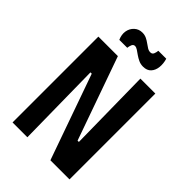

<svg xmlns="http://www.w3.org/2000/svg" viewBox="-246 -944 1044 1044"><g transform="rotate(45 275.5 -422.5)"><path d="M57 0V-660H207L377 -180H387L380 -660H495V0H348L174 -492H164L171 0ZM344 -716Q325 -716 309 -723.5Q293 -731 279.5 -740.5Q266 -750 255 -757.5Q244 -765 234 -765Q222 -765 217 -752.5Q212 -740 211 -728H150Q137 -757 141.5 -783.5Q146 -810 165 -827.5Q184 -845 211 -845Q229 -845 243.5 -838Q258 -831 270 -822Q282 -813 293.5 -806Q305 -799 317 -799Q331 -799 336 -811Q341 -823 342 -836H403Q412 -806 409 -778.5Q406 -751 390 -733.5Q374 -716 344 -716Z"/></g></svg>

Font: Bricolage Grotesque 24pt Condensed SemiBold
Style: Regular
Weight: 600
Width: 3
Designer: Mathieu Triay
Foundry: Atelier Triay
Version: Version 1.001;gftools[0.9.33.dev8+g029e19f]